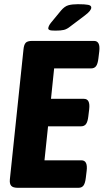

<svg xmlns="http://www.w3.org/2000/svg" viewBox="-20 -895 494 915"><path d="M65 0Q42 0 33.5 -9.5Q25 -19 27 -40L92 -660Q94 -681 102 -690.5Q110 -700 133 -700H428Q459 -700 453 -650L449 -617Q446 -591 438 -580Q430 -569 414 -569H238L223 -424H380Q411 -424 405 -374L401 -341Q398 -315 390 -304Q382 -293 366 -293H209L192 -131H368Q399 -131 393 -81L389 -48Q386 -22 378 -11Q370 0 354 0ZM244 -749Q222 -749 216 -752Q210 -755 210 -759Q210 -771 224 -788L271 -845Q288 -865 306 -870Q324 -875 351 -875Q385 -875 400 -872Q415 -869 415 -859Q415 -852 408 -843Q401 -834 384 -821L315 -769Q299 -756 284.5 -752.5Q270 -749 244 -749Z"/></svg>

Font: Asap Condensed
Style: Bold Italic
Weight: 700
Width: 3
Italic angle: -6°
Designer: Pablo Cosgaya
Foundry: Omnibus-Type
Version: Version 3.001; ttfautohint (v1.8.4.7-5d5b)